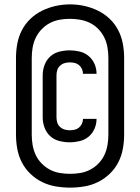

<svg xmlns="http://www.w3.org/2000/svg" viewBox="-20 -780 640 877"><path d="M300 77Q267 77 234.5 71.5Q202 66 172.5 51.5Q143 37 119 14Q95 -9 80 -38Q65 -67 59 -99.5Q53 -132 53 -165V-515Q53 -548 59 -580.5Q65 -613 80 -642Q95 -671 119 -694Q143 -717 173 -731.5Q203 -746 235 -753Q267 -760 300 -760Q333 -760 365 -753Q397 -746 427 -731.5Q457 -717 481 -694Q505 -671 520 -642Q535 -613 541 -580.5Q547 -548 547 -515V-165Q547 -132 541 -99.5Q535 -67 520 -38Q505 -9 481 14Q457 37 427.5 51.5Q398 66 365.5 71.5Q333 77 300 77ZM300 14Q324 14 347.5 10Q371 6 392 -5Q413 -16 430 -33.5Q447 -51 457 -72.5Q467 -94 471 -117.5Q475 -141 475 -165V-515Q475 -539 471 -563Q467 -587 456.5 -608.5Q446 -630 429 -647.5Q412 -665 390.5 -675.5Q369 -686 345.5 -690Q322 -694 298 -694Q274 -694 250.5 -689.5Q227 -685 206.5 -674Q186 -663 169.5 -645.5Q153 -628 143 -607Q133 -586 129 -562.5Q125 -539 125 -515V-165Q125 -141 129 -117.5Q133 -94 143 -72.5Q153 -51 170 -33.5Q187 -16 208 -5Q229 6 252.5 10Q276 14 300 14ZM298 -130Q275 -130 251 -136Q227 -142 209.5 -158Q192 -174 183.5 -197Q175 -220 175 -244V-436Q175 -460 183.5 -483Q192 -506 209.5 -522Q227 -538 251 -544Q275 -550 298 -550Q321 -550 344 -544.5Q367 -539 384.5 -524.5Q402 -510 411.5 -488.5Q421 -467 421 -444Q421 -444 421 -443.5Q421 -443 421 -443H359Q359 -443 359 -443Q359 -443 359 -444Q359 -455 354 -465.5Q349 -476 340.5 -483Q332 -490 321 -492.5Q310 -495 298 -495Q286 -495 274.5 -491.5Q263 -488 254 -479.5Q245 -471 241.5 -459.5Q238 -448 238 -436V-244Q238 -232 241.5 -220.5Q245 -209 254 -200.5Q263 -192 274.5 -188.5Q286 -185 298 -185Q310 -185 321 -187.5Q332 -190 340.5 -197Q349 -204 354 -214.5Q359 -225 359 -236Q359 -237 359 -237Q359 -237 359 -237H421Q421 -237 421 -236.5Q421 -236 421 -236Q421 -213 411.5 -191.5Q402 -170 384.5 -155.5Q367 -141 344 -135.5Q321 -130 298 -130Z"/></svg>

Font: Iosevka Custom Medium Extended
Style: Regular
Weight: 500
Width: 7
Monospace: yes
Designer: Belleve Invis
Foundry: Belleve Invis
Version: Version 11.2.4; ttfautohint (v1.8.4)